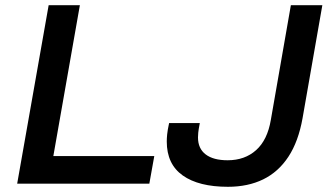

<svg xmlns="http://www.w3.org/2000/svg" viewBox="-20 -706 1267 738"><path d="M46 0 167 -686H287L185 -106H573L554 0ZM856 12Q744 12 682.5 -31.5Q621 -75 621 -162Q621 -174 622.5 -189.5Q624 -205 630 -233H748Q743 -207 742 -196Q741 -185 741 -178Q741 -135 770.5 -112.5Q800 -90 855 -90Q921 -90 964.5 -129Q1008 -168 1021 -245L1098 -686H1219L1143 -252Q1127 -162 1088.5 -103.5Q1050 -45 991.5 -16.5Q933 12 856 12Z"/></svg>

Font: Archivo SemiExpanded Medium
Style: Italic
Weight: 500
Width: 6
Italic angle: -10°
Designer: Hector Gatti
Foundry: Omnibus-Type
Version: Version 2.001